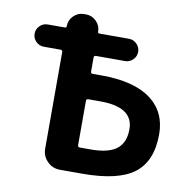

<svg xmlns="http://www.w3.org/2000/svg" viewBox="-81 -835 886 895"><g transform="rotate(10 361.5 -388.0)"><path d="M334 -367.2Q324.2 -367.2 324.2 -357.4V-148.4Q324.2 -138.7 334 -138.7H384.8Q469.7 -138.7 508.3 -168.9Q546.9 -199.2 546.9 -262.7Q546.9 -367.2 391.6 -367.2Q389.6 -367.2 388.7 -367.2ZM260.7 -20.5Q225.6 -20.5 200.7 -45.4Q175.8 -70.3 175.8 -105.5V-562.5Q175.8 -572.3 166 -572.3H86.9Q65.4 -572.3 49.8 -587.9Q34.2 -603.5 34.2 -625Q34.2 -646.5 49.8 -662.1Q65.4 -677.7 86.9 -677.7H168Q175.8 -677.7 175.8 -685.5Q175.8 -713.9 196.3 -734.4Q216.8 -754.9 245.1 -754.9H254.9Q283.2 -754.9 303.7 -734.4Q324.2 -713.9 324.2 -685.5Q324.2 -677.7 332 -677.7H471.7Q493.2 -677.7 508.8 -662.1Q524.4 -646.5 524.4 -625Q524.4 -603.5 508.8 -587.9Q493.2 -572.3 471.7 -572.3H334Q324.2 -572.3 324.2 -562.5V-497.1Q324.2 -487.3 334 -487.3H375Q528.3 -487.3 607.9 -428.7Q687.5 -370.1 687.5 -263.7Q687.5 -136.7 612.3 -78.6Q537.1 -20.5 366.2 -20.5Z"/></g></svg>

Font: Gen Jyuu GothicX Bold
Style: Bold
Weight: 700
Designer: Ryoko NISHIZUKA (kana &amp; ideographs); Paul D. Hunt (Latin, Greek &amp; Cyrillic); Wenlong ZHANG (bopomofo); Sandoll C
Version: Version 1.058.20140828